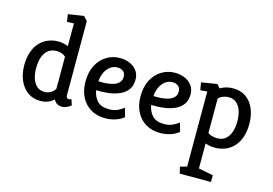

<svg xmlns="http://www.w3.org/2000/svg" viewBox="-122 -986 2150 1513"><g transform="rotate(15 953.0 -229.5)"><path d="M230 4Q169.3 4 125.9 -27.8Q82.4 -59.7 59.3 -113.9Q36.2 -168.1 36.2 -234.5Q36.2 -298.1 53.2 -345.5Q70.1 -392.9 99.3 -423.7Q128.4 -454.6 166.6 -470Q204.8 -485.3 246.3 -485.3Q272.1 -485.3 292.5 -480.6Q312.8 -475.9 329.2 -469V-654.2L273.5 -652.3L263.9 -712.7L391.4 -732.2L422.6 -698.6V-92.6Q422.6 -80.6 428.1 -73.9Q433.7 -67.3 443.5 -67.3Q450.1 -67.3 456.4 -69.5Q462.6 -71.8 465 -72.8L480.2 -26.5Q471.3 -18.1 451 -7Q430.6 4 407 4Q379.3 4 363.2 -8Q347 -20 338.9 -37.5Q319 -16.5 291 -6.3Q263.1 4 230 4ZM245 -72.9Q269.8 -72.9 294.4 -86.4Q319 -100 329.2 -122.9V-382.3Q316.4 -395.5 296.4 -402.5Q276.3 -409.4 254.5 -409.4Q216.2 -409.4 189 -389.5Q161.7 -369.6 147.1 -331Q132.6 -292.4 132.6 -235.9Q132.6 -191.2 144.5 -154.3Q156.5 -117.3 181.2 -95.1Q206 -72.9 245 -72.9Z M758 4Q693.3 4 643.2 -24.9Q593.1 -53.8 564.4 -107.8Q535.7 -161.8 535.7 -235.7Q535.7 -314.6 565.2 -370.4Q594.6 -426.1 644 -455.7Q693.3 -485.3 752.5 -485.3Q794 -485.3 830.4 -470.3Q866.8 -455.3 889.9 -425.5Q913 -395.8 913 -351.1Q913 -303.9 891.5 -272.7Q870 -241.5 833.7 -223.7Q797.5 -205.9 753.8 -198.3Q710 -190.8 665.1 -191.3L634.6 -191.8Q642.5 -140.6 674 -106.5Q705.5 -72.4 770.8 -72.4Q810.1 -72.4 839.6 -86.1Q869 -99.8 889.4 -116.8L909.5 -45.5Q895.8 -32.6 872.8 -21.2Q849.8 -9.8 820.5 -2.9Q791.3 4 758 4ZM633.7 -263.9 659 -263.4Q682.3 -262.9 709.7 -265.9Q737 -268.9 761.4 -277.6Q785.8 -286.3 801.5 -303.6Q817.2 -321 817.2 -349Q817.2 -380.1 797.3 -394.3Q777.4 -408.4 753.1 -408.4Q718.6 -408.4 692.6 -388.6Q666.6 -368.8 651.4 -335.9Q636.2 -303 633.7 -263.9Z M1207 4Q1142.3 4 1092.2 -24.9Q1042.1 -53.8 1013.4 -107.8Q984.7 -161.8 984.7 -235.7Q984.7 -314.6 1014.2 -370.4Q1043.6 -426.1 1093 -455.7Q1142.3 -485.3 1201.5 -485.3Q1243 -485.3 1279.4 -470.3Q1315.8 -455.3 1338.9 -425.5Q1362 -395.8 1362 -351.1Q1362 -303.9 1340.5 -272.7Q1319 -241.5 1282.7 -223.7Q1246.5 -205.9 1202.8 -198.3Q1159 -190.8 1114.1 -191.3L1083.6 -191.8Q1091.5 -140.6 1123 -106.5Q1154.5 -72.4 1219.8 -72.4Q1259.1 -72.4 1288.6 -86.1Q1318 -99.8 1338.4 -116.8L1358.5 -45.5Q1344.8 -32.6 1321.8 -21.2Q1298.8 -9.8 1269.5 -2.9Q1240.3 4 1207 4ZM1082.7 -263.9 1108 -263.4Q1131.3 -262.9 1158.7 -265.9Q1186 -268.9 1210.4 -277.6Q1234.8 -286.3 1250.5 -303.6Q1266.2 -321 1266.2 -349Q1266.2 -380.1 1246.3 -394.3Q1226.4 -408.4 1202.1 -408.4Q1167.6 -408.4 1141.6 -388.6Q1115.6 -368.8 1100.4 -335.9Q1085.2 -303 1082.7 -263.9Z M1441.1 273 1428.4 219 1483.2 204.5V-408.7L1427.5 -403.1L1416.9 -465.1L1545.4 -486.2L1570.3 -457Q1589.7 -469.4 1615.9 -477.3Q1642 -485.3 1673.6 -485.3Q1736.9 -485.3 1780.4 -454.4Q1824 -423.5 1846.8 -369.7Q1869.6 -316 1869.6 -246.7Q1869.6 -186.1 1853.7 -139.2Q1837.8 -92.3 1808.9 -60.5Q1780 -28.6 1740.5 -12.3Q1701 4 1654.2 4Q1633.5 4 1614 0.6Q1594.4 -2.9 1576.6 -9.7V194.4L1696 218L1695.5 273ZM1653.3 -72.4Q1693.1 -72.4 1719.9 -94.1Q1746.7 -115.9 1760 -154.2Q1773.2 -192.5 1773.2 -241.7Q1773.2 -289.4 1760.7 -327.2Q1748.2 -365 1722.9 -387Q1697.6 -408.9 1658.7 -408.9Q1635.4 -408.9 1612.2 -399.6Q1589 -390.3 1576.6 -375.2V-94.4Q1590.9 -83.7 1611.9 -78Q1633 -72.4 1653.3 -72.4Z"/></g></svg>

Font: Kreon Light
Style: Regular
Weight: 300
Designer: Julia Petretta
Foundry: Julia Petretta and Eli Heuer
Version: Version 2.002